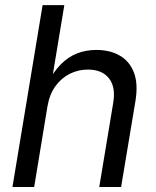

<svg xmlns="http://www.w3.org/2000/svg" viewBox="-20 -748 624 768"><path d="M169.9 -322.8 116.7 0H29.8L150.4 -727.5H237.3L184.6 -409.7H167.5Q192.9 -460 223.1 -490.5Q253.4 -521 289.1 -534.7Q324.7 -548.3 365.2 -548.3Q419.9 -548.3 459.2 -525.6Q498.5 -502.9 515.9 -457.3Q533.2 -411.6 521.5 -342.3L464.4 0H377L432.6 -335Q443.8 -399.4 416 -434.6Q388.2 -469.7 331.5 -469.7Q293 -469.7 259.3 -452.9Q225.6 -436 201.9 -403.6Q178.2 -371.1 169.9 -322.8Z"/></svg>

Font: Inter 17pt
Style: Italic
Weight: 400
Italic angle: -9.3988°
Version: Version 4.001;git-66647c0bb